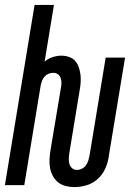

<svg xmlns="http://www.w3.org/2000/svg" viewBox="-28 -755 548 783"><path d="M275 8Q257 8 239.5 3.5Q222 -1 209 -11.5Q196 -22 187.5 -37.5Q179 -53 176 -70.5Q173 -88 174 -106.5Q175 -125 178 -143L221 -400Q223 -410 222.5 -420Q222 -430 218.5 -439Q215 -448 207 -453Q199 -458 189 -458Q179 -458 169.5 -454Q160 -450 153.5 -442.5Q147 -435 143.5 -425.5Q140 -416 138 -407L71 0H-8L113 -735H192L154 -504Q168 -516 186.5 -522Q205 -528 222 -528Q238 -528 253 -523Q268 -518 278 -507Q288 -496 293 -481.5Q298 -467 300 -452Q302 -437 301 -420.5Q300 -404 297 -388L255 -132Q253 -120 252.5 -108.5Q252 -97 255 -86.5Q258 -76 266 -69Q274 -62 286 -62Q296 -62 306 -67Q316 -72 322.5 -81Q329 -90 332 -100Q335 -110 337 -120L403 -520H482L414 -108Q410 -85 398.5 -62Q387 -39 367.5 -22.5Q348 -6 323.5 1Q299 8 275 8Z"/></svg>

Font: Iosevka SS18
Style: Italic
Weight: 400
Italic angle: -9°
Monospace: yes
Designer: Belleve Invis
Foundry: Belleve Invis
Version: Version 25.1.1; ttfautohint (v1.8.4)